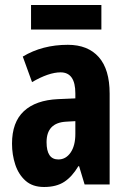

<svg xmlns="http://www.w3.org/2000/svg" viewBox="-20 -737 512 767"><path d="M251 -558Q331 -558 374.5 -509Q418 -460 418 -363V0H318L296 -73H293Q268 -31 236.5 -10.5Q205 10 156 10Q110 10 82 -15Q54 -40 41 -79.5Q28 -119 28 -163Q28 -249 75.5 -293Q123 -337 212 -341L281 -344V-364Q281 -448 222 -448Q175 -448 108 -409L71 -511Q149 -558 251 -558ZM245 -251Q166 -247 166 -169Q166 -100 213 -100Q243 -100 262 -127.5Q281 -155 281 -202V-253ZM385 -717V-619H104V-717Z"/></svg>

Font: Noto Sans Bengali ExtraCondensed
Style: Bold
Weight: 700
Width: 2
Designer: Joana Ranito - Universal Thirst; Jelle Bosma - Monotype Design Team
Foundry: Universal Thirst ehf.
Version: Version 3.000; ttfautohint (v1.8.4.7-5d5b)